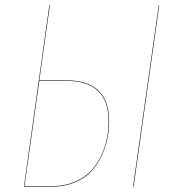

<svg xmlns="http://www.w3.org/2000/svg" viewBox="-20 -700 664 720"><path d="M227.1 -398.9Q389.2 -398.9 389.2 -246.1Q389.2 -212.9 382.8 -180.7Q376.5 -148.4 360.8 -115.2Q345.2 -82 321.8 -56.9Q298.3 -31.7 260.3 -15.9Q222.2 0 174.8 0H69.8L165 -680.2H167L127.4 -398.9ZM575.2 -680.2H577.1L481 0H479ZM174.8 -2Q221.7 -2 259.3 -17.8Q296.9 -33.7 320.3 -58.3Q343.8 -83 359.4 -116.2Q375 -149.4 381.1 -181.4Q387.2 -213.4 387.2 -246.1Q387.2 -397 227.1 -397H127.4L71.8 -2Z"/></svg>

Font: Fira Sans Compressed Two
Style: Italic
Weight: 100
Width: 3
Italic angle: -8°
Designer: Carrois Corporate & Edenspiekermann AG
Foundry: Carrois Corporate GbR & Edenspiekermann AG
Version: Version 4.203;PS 004.203;hotconv 1.0.88;makeotf.lib2.5.64775